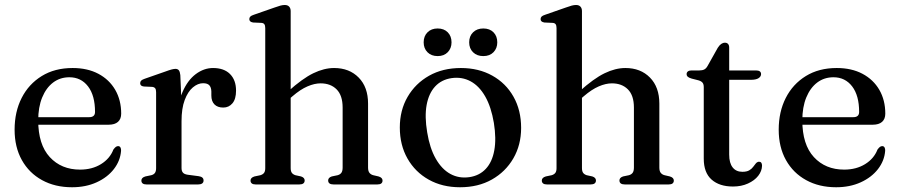

<svg xmlns="http://www.w3.org/2000/svg" viewBox="-20 -758 3697 789"><path d="M478 -291Q478 -269 464.8 -257.2Q451.5 -245.5 426.5 -245.5H107V-276.5H346.5Q370.5 -276.5 370.5 -298Q370.5 -365.5 341.8 -403Q313 -440.5 265 -440.5Q227 -440.5 198.2 -418.8Q169.5 -397 153.2 -357.2Q137 -317.5 137 -263.5Q137 -164 184.5 -112.5Q232 -61 309 -61Q358.5 -61 395 -83.5Q431.5 -106 446 -143.5Q452 -151.5 456.2 -154.5Q460.5 -157.5 465.5 -157.5Q472 -157.5 475 -152Q478 -146.5 477.5 -138.5Q474.5 -97.5 448 -63.2Q421.5 -29 377 -8.8Q332.5 11.5 276 11.5Q206 11.5 152.8 -17.8Q99.5 -47 69.8 -100.2Q40 -153.5 40 -225Q40 -298.5 69 -355.5Q98 -412.5 151.5 -445.5Q205 -478.5 278.5 -478.5Q339.5 -478.5 384.2 -454.8Q429 -431 453.5 -388.8Q478 -346.5 478 -291Z M709 -260Q709 -331 730 -379.8Q751 -428.5 784.5 -453.5Q818 -478.5 855.5 -478.5Q900.5 -478.5 925.2 -453.8Q950 -429 950 -385.5Q950 -351 935.2 -333.5Q920.5 -316 897.5 -316Q874 -316 861.2 -329Q848.5 -342 848.5 -365.5V-382.5Q848 -399 840.2 -407.5Q832.5 -416 814.5 -416Q793 -416 772.5 -398.8Q752 -381.5 739 -347Q726 -312.5 726 -260ZM721 -449.5 726 -330.5V-67.5Q726 -55 731.8 -48.5Q737.5 -42 751 -40L796.5 -34Q806.5 -32.5 811.5 -28.2Q816.5 -24 816.5 -16Q816.5 -8.5 810.8 -4.2Q805 0 794 0H582.5Q571.5 0 566.2 -4.2Q561 -8.5 561 -16Q561 -22 565 -26.2Q569 -30.5 577.5 -33L601.5 -38Q611.5 -40.5 616.5 -47.2Q621.5 -54 621.5 -67V-379Q621.5 -390 617.8 -395Q614 -400 605.5 -401L571.5 -402.5Q563 -403.5 559.5 -407Q556 -410.5 556 -416Q556 -422.5 560.2 -426.8Q564.5 -431 575 -434.5L658 -463.5Q677 -470.5 686.2 -472.8Q695.5 -475 701 -475Q710.5 -475 715 -469Q719.5 -463 721 -449.5Z M1160.5 -344 1141.5 -363 1163.5 -382Q1223 -435.5 1267.5 -457Q1312 -478.5 1353 -478.5Q1415.5 -478.5 1454 -439.2Q1492.5 -400 1492.5 -332V-69.5Q1492.5 -55 1498.2 -47.8Q1504 -40.5 1514 -38L1535.5 -33Q1544 -30.5 1548 -26.2Q1552 -22 1552 -16Q1552 -8.5 1546.8 -4.2Q1541.5 0 1530.5 0H1351Q1328.5 0 1328.5 -16.5Q1328.5 -28 1343.5 -33L1367.5 -38Q1378 -41 1383 -48.2Q1388 -55.5 1388 -69.5V-316Q1388 -366 1363.2 -390.8Q1338.5 -415.5 1297.5 -415.5Q1272.5 -415.5 1243.5 -403Q1214.5 -390.5 1182 -362.5ZM1174.5 -712.5V-67.5Q1174.5 -54 1179.5 -47.5Q1184.5 -41 1194 -38L1217 -33Q1232 -28 1232 -16.5Q1232 0 1209.5 0H1031Q1020 0 1014.8 -4.2Q1009.5 -8.5 1009.5 -16Q1009.5 -22 1013.5 -26.2Q1017.5 -30.5 1026 -33L1050 -38Q1060 -41 1065 -47.5Q1070 -54 1070 -67V-642.5Q1070 -653.5 1066.2 -658.5Q1062.5 -663.5 1054 -664L1020 -665.5Q1011.5 -667 1008 -670.5Q1004.5 -674 1004.5 -679.5Q1004.5 -685.5 1008.5 -689.8Q1012.5 -694 1023.5 -697.5L1108 -727Q1123 -732.5 1132.5 -735Q1142 -737.5 1150 -737.5Q1162 -737.5 1168.2 -730.8Q1174.5 -724 1174.5 -712.5Z M1874 -478.5Q1947 -478.5 2003 -447.2Q2059 -416 2090.2 -360.5Q2121.5 -305 2121.5 -232.5Q2121.5 -162.5 2089.5 -107.2Q2057.5 -52 2001.2 -20.2Q1945 11.5 1870.5 11.5Q1797.5 11.5 1741.8 -19.8Q1686 -51 1654.5 -106.5Q1623 -162 1623 -234Q1623 -305 1655 -360Q1687 -415 1743.2 -446.8Q1799.5 -478.5 1874 -478.5ZM1908.5 -30Q1950 -36 1976.2 -64Q2002.5 -92 2011.2 -140Q2020 -188 2009.5 -253Q1998.5 -318.5 1974 -361.5Q1949.5 -404.5 1914 -423.8Q1878.5 -443 1836 -437Q1794.5 -431 1768.2 -402.8Q1742 -374.5 1733.2 -326.8Q1724.5 -279 1735.5 -214Q1746 -149 1770.8 -105.8Q1795.5 -62.5 1830.8 -43.2Q1866 -24 1908.5 -30ZM1778.5 -527.5Q1752.5 -527.5 1736.8 -543.2Q1721 -559 1721 -584Q1721 -609.5 1736.8 -625.2Q1752.5 -641 1778.5 -641Q1804.5 -641 1820 -625.2Q1835.5 -609.5 1835.5 -584Q1835.5 -559.5 1820 -543.5Q1804.5 -527.5 1778.5 -527.5ZM1966 -527.5Q1940 -527.5 1924 -543.2Q1908 -559 1908 -584Q1908 -609.5 1924 -625.2Q1940 -641 1966 -641Q1992.5 -641 2008 -625.2Q2023.5 -609.5 2023.5 -584Q2023.5 -559.5 2008 -543.5Q1992.5 -527.5 1966 -527.5Z M2357.5 -344 2338.5 -363 2360.5 -382Q2420 -435.5 2464.5 -457Q2509 -478.5 2550 -478.5Q2612.5 -478.5 2651 -439.2Q2689.5 -400 2689.5 -332V-69.5Q2689.5 -55 2695.2 -47.8Q2701 -40.5 2711 -38L2732.5 -33Q2741 -30.5 2745 -26.2Q2749 -22 2749 -16Q2749 -8.5 2743.8 -4.2Q2738.5 0 2727.5 0H2548Q2525.5 0 2525.5 -16.5Q2525.5 -28 2540.5 -33L2564.5 -38Q2575 -41 2580 -48.2Q2585 -55.5 2585 -69.5V-316Q2585 -366 2560.2 -390.8Q2535.5 -415.5 2494.5 -415.5Q2469.5 -415.5 2440.5 -403Q2411.5 -390.5 2379 -362.5ZM2371.5 -712.5V-67.5Q2371.5 -54 2376.5 -47.5Q2381.5 -41 2391 -38L2414 -33Q2429 -28 2429 -16.5Q2429 0 2406.5 0H2228Q2217 0 2211.8 -4.2Q2206.5 -8.5 2206.5 -16Q2206.5 -22 2210.5 -26.2Q2214.5 -30.5 2223 -33L2247 -38Q2257 -41 2262 -47.5Q2267 -54 2267 -67V-642.5Q2267 -653.5 2263.2 -658.5Q2259.5 -663.5 2251 -664L2217 -665.5Q2208.5 -667 2205 -670.5Q2201.5 -674 2201.5 -679.5Q2201.5 -685.5 2205.5 -689.8Q2209.5 -694 2220.5 -697.5L2305 -727Q2320 -732.5 2329.5 -735Q2339 -737.5 2347 -737.5Q2359 -737.5 2365.2 -730.8Q2371.5 -724 2371.5 -712.5Z M2850 -428 2822.5 -435Q2810.5 -438.5 2806 -442.8Q2801.5 -447 2801.5 -453Q2801.5 -460.5 2806.8 -464.5Q2812 -468.5 2821 -468.5H2853.5Q2866 -468.5 2874 -472.5Q2882 -476.5 2888 -487.5L2929.5 -561.5Q2936.5 -572.5 2943.8 -577.5Q2951 -582.5 2959 -582.5Q2967.5 -582.5 2972 -577.2Q2976.5 -572 2976.5 -562.5V-122.5Q2976.5 -88 2990.8 -70Q3005 -52 3030.5 -52Q3048.5 -52 3058.8 -58Q3069 -64 3074.8 -72Q3080.5 -80 3085.8 -86.2Q3091 -92.5 3098.5 -93.5Q3105 -93.5 3108.2 -89.5Q3111.5 -85.5 3111.5 -77Q3111 -55 3095.8 -35.5Q3080.5 -16 3053.5 -3.8Q3026.5 8.5 2992 8.5Q2936.5 8.5 2904.2 -20Q2872 -48.5 2872 -106V-400Q2872 -412 2867 -418.2Q2862 -424.5 2850 -428ZM2930 -430V-468.5H3087Q3097 -468.5 3102.2 -464.8Q3107.5 -461 3107.5 -453.5Q3107.5 -443.5 3097.2 -436.8Q3087 -430 3065 -430Z M3618 -291Q3618 -269 3604.8 -257.2Q3591.5 -245.5 3566.5 -245.5H3247V-276.5H3486.5Q3510.5 -276.5 3510.5 -298Q3510.5 -365.5 3481.8 -403Q3453 -440.5 3405 -440.5Q3367 -440.5 3338.2 -418.8Q3309.5 -397 3293.2 -357.2Q3277 -317.5 3277 -263.5Q3277 -164 3324.5 -112.5Q3372 -61 3449 -61Q3498.5 -61 3535 -83.5Q3571.5 -106 3586 -143.5Q3592 -151.5 3596.2 -154.5Q3600.5 -157.5 3605.5 -157.5Q3612 -157.5 3615 -152Q3618 -146.5 3617.5 -138.5Q3614.5 -97.5 3588 -63.2Q3561.5 -29 3517 -8.8Q3472.5 11.5 3416 11.5Q3346 11.5 3292.8 -17.8Q3239.5 -47 3209.8 -100.2Q3180 -153.5 3180 -225Q3180 -298.5 3209 -355.5Q3238 -412.5 3291.5 -445.5Q3345 -478.5 3418.5 -478.5Q3479.5 -478.5 3524.2 -454.8Q3569 -431 3593.5 -388.8Q3618 -346.5 3618 -291Z"/></svg>

Font: Fraunces 20pt
Style: Regular
Weight: 400
Version: Version 1.000;[b76b70a41]